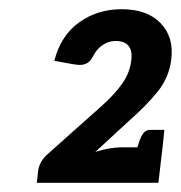

<svg xmlns="http://www.w3.org/2000/svg" viewBox="-20 -847 393 417"><path d="M60 -450 63 -477Q66 -496 82 -511L201 -617Q229 -642 245.5 -665.5Q262 -689 265 -715Q268 -736 259.5 -747Q251 -758 231 -758Q216 -758 203.5 -749.5Q191 -741 185 -730Q178 -716 171 -711Q164 -706 153 -706Q147 -706 136 -708Q125 -710 98 -715Q112 -770 152 -798.5Q192 -827 244 -827Q300 -827 329 -796.5Q358 -766 352 -718Q347 -678 322 -647.5Q297 -617 264 -588L187 -517Q202 -522 217 -524.5Q232 -527 243 -527H333L324 -450ZM273 -511 284 -544Q288 -554 293 -559.5Q298 -565 307 -565H337L333 -526Z"/></svg>

Font: Aleo SemiBold
Style: Italic
Weight: 600
Italic angle: -7°
Designer: Alessio Laiso
Foundry: Alessio Laiso
Version: Version 2.001;gftools[0.9.29]